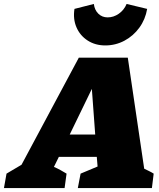

<svg xmlns="http://www.w3.org/2000/svg" viewBox="-102 -952 803 972"><path d="M628 -98Q640 -92 652.5 -86Q665 -80 676 -73L667 0H292L306 -73L392 -109L388 -158H196L171 -107Q188 -100 204 -91Q220 -82 235 -73L225 0H-82L-69 -73L7 -118L297 -660H545ZM251 -271H380L363 -502ZM431 -722Q380 -722 341.5 -747Q303 -772 285 -814Q267 -856 275 -907L373 -932Q377 -901 396 -882.5Q415 -864 443 -864Q473 -864 499.5 -882.5Q526 -901 539 -932L643 -907Q634 -854 603.5 -812Q573 -770 528 -746Q483 -722 431 -722Z"/></svg>

Font: Piazzolla Black
Style: Italic
Weight: 900
Italic angle: -11.3°
Designer: Juan Pablo del Peral
Foundry: Huerta Tipografica
Version: Version 1.330